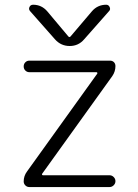

<svg xmlns="http://www.w3.org/2000/svg" viewBox="-20 -796 570 795"><path d="M360.4 -749Q383.8 -776.4 419.9 -776.4Q429.7 -776.4 434.1 -766.6Q438.5 -756.8 431.6 -750L328.1 -632.8Q304.7 -605.5 268.6 -605.5Q232.4 -605.5 208 -632.8L104.5 -750Q97.7 -757.8 102.1 -767.1Q106.4 -776.4 117.2 -776.4Q152.3 -776.4 175.8 -749L262.7 -645.5Q267.6 -639.6 272.5 -645.5ZM101.6 -544.9H435.5Q445.3 -544.9 451.7 -538.6Q458 -532.2 458 -522.5Q458 -500 445.3 -481.4L154.3 -76.2Q153.3 -74.2 154.3 -72.3Q155.3 -70.3 158.2 -70.3H433.6Q443.4 -70.3 450.7 -63Q458 -55.7 458 -45.9Q458 -36.1 450.7 -28.8Q443.4 -21.5 433.6 -21.5H101.6Q91.8 -21.5 85 -28.3Q78.1 -35.2 78.1 -44.9Q78.1 -67.4 91.8 -85.9L382.8 -491.2Q383.8 -493.2 382.8 -495.1Q381.8 -497.1 378.9 -497.1H101.6Q91.8 -497.1 85 -503.9Q78.1 -510.7 78.1 -521Q78.1 -531.2 85 -538.1Q91.8 -544.9 101.6 -544.9Z"/></svg>

Font: irohamaru Light
Style: Regular
Weight: 200
Designer: [Source Han Sans]
Ryoko NISHIZUKA  (kana & ideographs); Paul D. Hunt (Latin, Greek & Cyrillic); Wenlong ZHANG  (bopomofo
Version: Version 1.01